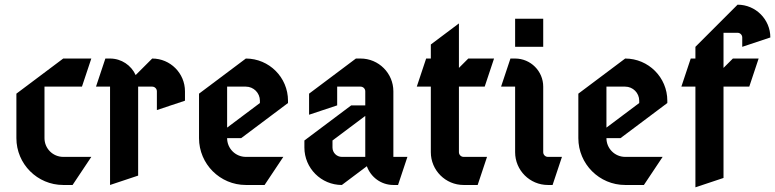

<svg xmlns="http://www.w3.org/2000/svg" viewBox="-20 -770 3310 820"><path d="M250 -520 50 -370V-180C50 -69.6 139.6 20 250 20H290L370 -100H250C205.8 -100 170 -135.8 170 -180V-400H330L370 -520Z M430 -520 390 -400H450V20L570 -20V-400H630C641 -400 650 -391 650 -380V-300L770 -340V-380C770 -457.3 707.3 -520 630 -520L559.4 -449.4C540.6 -491 498.6 -520 450 -520Z M950 -400H1030C1063.1 -400 1090 -373.1 1090 -340V-330L950 -225ZM1030 -520 830 -370V-180C830 -69.6 919.6 20 1030 20H1110L1190 -100H1030C985.8 -100 950 -135.8 950 -180H1010L1210 -330V-340C1210 -439.4 1129.4 -520 1030 -520Z M1540 -275V-100H1440C1417.9 -100 1400 -117.9 1400 -140V-170ZM1500 -520 1300 -370V-280L1420 -320V-400H1520C1531 -400 1540 -391 1540 -380V-320H1480L1280 -170V-140C1280 -51.7 1351.7 20 1440 20L1546.8 -60.1C1563.3 -13.5 1607.8 20 1660 20H1680L1720 -100H1660V-380C1660 -457.3 1597.3 -520 1520 -520Z M1940 -670 1820 -580V-520H1800L1760 -400H1820V-120C1820 -42.7 1882.7 20 1960 20H2020L2060 -100H1960C1949 -100 1940 -109 1940 -120V-400H2050L2090 -520H1980L1940 -480Z M2160 -520 2120 -400H2180V-120C2180 -42.7 2242.7 20 2320 20H2340L2380 -100H2320C2309 -100 2300 -109 2300 -120V-400C2300 -466.2 2246.2 -520 2180 -520ZM2180 -690V-570H2300V-690Z M2570 -400H2650C2683.1 -400 2710 -373.1 2710 -340V-330L2570 -225ZM2650 -520 2450 -370V-180C2450 -69.6 2539.6 20 2650 20H2730L2810 -100H2650C2605.8 -100 2570 -135.8 2570 -180H2630L2830 -330V-340C2830 -439.4 2749.4 -520 2650 -520Z M3130 -750 2950 -570V-520H2930L2890 -400H2950V30L3070 -10V-400H3180L3220 -520H3110L3070 -480V-630H3130C3141 -630 3150 -621 3150 -610V-570L3270 -610C3270 -687.3 3207.3 -750 3130 -750Z"/></svg>

Font: Abibas
Style: Medium
Weight: 500
Version: Version 0.3